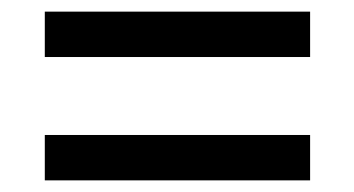

<svg xmlns="http://www.w3.org/2000/svg" viewBox="-20 -522 609 330"><path d="M57 -424V-502H513V-424ZM57 -212V-290H513V-212Z"/></svg>

Font: Noto Rashi Hebrew Black
Style: Regular
Weight: 900
Version: Version 1.006